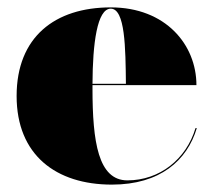

<svg xmlns="http://www.w3.org/2000/svg" viewBox="-20 -490 578 520"><path d="M513 -143H509.5C484.5 -59 412.5 -1.5 325 -1.5C246 -1.5 230.5 -106 230.5 -250C230.5 -253.5 230.5 -256.5 230.5 -259.5H512C512 -368.5 429 -470 280 -470C129 -470 25 -390 25 -230C25 -70 132 10 283 10C414 10 487 -56 513 -143ZM280 -466.5C319 -466.5 320 -360.5 321 -263H230.5C231 -372 243 -466.5 280 -466.5Z"/></svg>

Font: Bodoni* 48pt Fatface
Style: Regular
Weight: 900
Version: Version 2.3